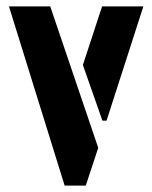

<svg xmlns="http://www.w3.org/2000/svg" viewBox="-20 -580 476 600"><path d="M182 0 8 -560H137L287 -118L248 0ZM300 -203 239 -377 299 -560H428L313 -203Z"/></svg>

Font: Stick No Bills
Style: Bold
Weight: 700
Version: Version 2.000